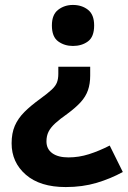

<svg xmlns="http://www.w3.org/2000/svg" viewBox="-20 -565 517 777"><path d="M345 -259Q345 -226 336 -200Q327 -174 306.5 -151.5Q286 -129 252 -104Q222 -83 203.5 -66Q185 -49 176.5 -32Q168 -15 168 7Q168 38 191.5 55Q215 72 257 72Q299 72 340 59Q381 46 424 24L477 131Q428 158 371 175Q314 192 246 192Q142 192 84.5 142Q27 92 27 15Q27 -26 40 -56Q53 -86 79 -112Q105 -138 144 -166Q174 -188 189.5 -202.5Q205 -217 210.5 -231.5Q216 -246 216 -266V-295H345ZM361 -462Q361 -416 336 -397.5Q311 -379 275 -379Q241 -379 215.5 -397.5Q190 -416 190 -462Q190 -506 215.5 -525.5Q241 -545 275 -545Q311 -545 336 -525.5Q361 -506 361 -462Z"/></svg>

Font: Noto Sans Thaana
Style: Regular
Weight: 400
Designer: Monotype Design Team
Foundry: Monotype Imaging Inc.
Version: Version 2.001